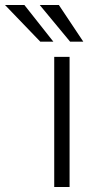

<svg xmlns="http://www.w3.org/2000/svg" viewBox="-123 -743 389 763"><path d="M153.5 -517V0H92.5V-517ZM111 -723 208 -577.5H155.5L35 -723ZM-26 -723 89 -577.5H37L-103 -723Z"/></svg>

Font: Public Sans Thin ExtraLight
Style: Regular
Weight: 250
Version: Version 1.007